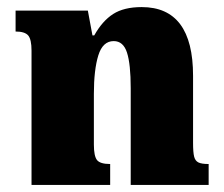

<svg xmlns="http://www.w3.org/2000/svg" viewBox="-20 -522 631 542"><path d="M569 0H349V-273Q349 -341 338.5 -373.5Q328 -406 301 -406Q270 -406 257.5 -365.5Q245 -325 245 -257V-114Q245 -81 254 -70Q263 -59 291 -59V0H69V-379Q69 -411 59.5 -422Q50 -433 24 -433V-492H228L241 -422H246Q269 -463 299.5 -482.5Q330 -502 380 -502Q525 -502 525 -308V-119Q525 -92 528 -80Q531 -68 540 -63.5Q549 -59 569 -59Z"/></svg>

Font: Noto Serif Armenian Black Narrow
Style: Regular
Weight: 900
Width: 4
Designer: Monotype Design team
Foundry: Monotype Imaging Inc.
Version: Version 1.000